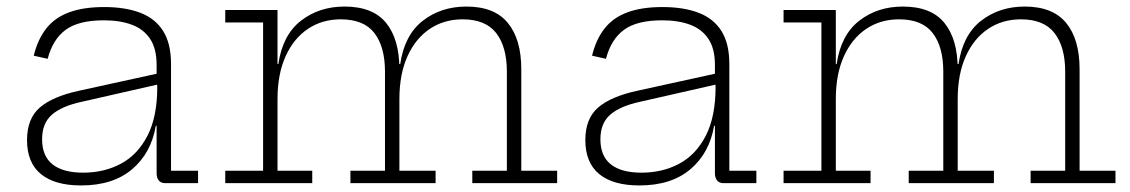

<svg xmlns="http://www.w3.org/2000/svg" viewBox="-20 -559 3448 586"><path d="M484.5 0Q471.5 0 464.8 -8Q458 -16 458 -30.5V-222L462 -235L460 -294L458 -319V-361Q458 -410.5 438.2 -440.2Q418.5 -470 382.5 -483.5Q346.5 -497 297 -497Q220 -497 180.5 -468Q141 -439 125.5 -379.5L83 -389Q95 -438.5 121 -471.8Q147 -505 190.5 -521.2Q234 -537.5 298 -537.5Q362.5 -537.5 408.2 -520Q454 -502.5 478 -464.2Q502 -426 502 -363.5V-38H584.5V0ZM227.5 7Q147 7 104.8 -27.8Q62.5 -62.5 62.5 -131.5Q62.5 -197 101.5 -230.8Q140.5 -264.5 221 -282L472 -337V-303.5L228 -248Q168.5 -235 138.5 -209Q108.5 -183 108.5 -134Q108.5 -82.5 140.5 -57.2Q172.5 -32 234 -32Q297.5 -32 348.8 -59.2Q400 -86.5 430 -144.5Q460 -202.5 460 -294L471.5 -175H455.5Q441.5 -92 383.2 -42.5Q325 7 227.5 7Z M1421.5 0V-38H1527V-340.5Q1527 -416 1494.5 -458Q1462 -500 1392 -500Q1335.5 -500 1292 -471Q1248.5 -442 1223.8 -387.5Q1199 -333 1199 -256.5L1187 -363.5H1201.5Q1214.5 -452 1270.2 -495.5Q1326 -539 1403.5 -539Q1489 -539 1530 -489Q1571 -439 1571 -348V-38H1680.5V0ZM667.5 0V-38H783V-490.5H667.5V-528.5H827V-38H933V0ZM1049.5 0V-38H1155V-340.5Q1155 -416 1122.8 -458Q1090.5 -500 1020 -500Q963.5 -500 920 -471Q876.5 -442 851.8 -387.5Q827 -333 827 -256.5L815 -363.5H829.5Q842.5 -452 898.2 -495.5Q954 -539 1031.5 -539Q1118 -539 1158.5 -489Q1199 -439 1199 -348V-38H1309.5V0Z M2188.5 0Q2175.5 0 2168.8 -8Q2162 -16 2162 -30.5V-222L2166 -235L2164 -294L2162 -319V-361Q2162 -410.5 2142.2 -440.2Q2122.5 -470 2086.5 -483.5Q2050.5 -497 2001 -497Q1924 -497 1884.5 -468Q1845 -439 1829.5 -379.5L1787 -389Q1799 -438.5 1825 -471.8Q1851 -505 1894.5 -521.2Q1938 -537.5 2002 -537.5Q2066.5 -537.5 2112.2 -520Q2158 -502.5 2182 -464.2Q2206 -426 2206 -363.5V-38H2288.5V0ZM1931.5 7Q1851 7 1808.8 -27.8Q1766.5 -62.5 1766.5 -131.5Q1766.5 -197 1805.5 -230.8Q1844.5 -264.5 1925 -282L2176 -337V-303.5L1932 -248Q1872.5 -235 1842.5 -209Q1812.5 -183 1812.5 -134Q1812.5 -82.5 1844.5 -57.2Q1876.5 -32 1938 -32Q2001.5 -32 2052.8 -59.2Q2104 -86.5 2134 -144.5Q2164 -202.5 2164 -294L2175.5 -175H2159.5Q2145.5 -92 2087.2 -42.5Q2029 7 1931.5 7Z M3125.5 0V-38H3231V-340.5Q3231 -416 3198.5 -458Q3166 -500 3096 -500Q3039.5 -500 2996 -471Q2952.5 -442 2927.8 -387.5Q2903 -333 2903 -256.5L2891 -363.5H2905.5Q2918.5 -452 2974.2 -495.5Q3030 -539 3107.5 -539Q3193 -539 3234 -489Q3275 -439 3275 -348V-38H3384.5V0ZM2371.5 0V-38H2487V-490.5H2371.5V-528.5H2531V-38H2637V0ZM2753.5 0V-38H2859V-340.5Q2859 -416 2826.8 -458Q2794.5 -500 2724 -500Q2667.5 -500 2624 -471Q2580.5 -442 2555.8 -387.5Q2531 -333 2531 -256.5L2519 -363.5H2533.5Q2546.5 -452 2602.2 -495.5Q2658 -539 2735.5 -539Q2822 -539 2862.5 -489Q2903 -439 2903 -348V-38H3013.5V0Z"/></svg>

Font: Hepta Slab ExtraLight Light
Style: Regular
Weight: 300
Version: Version 1.100